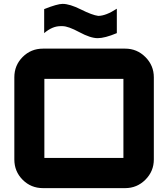

<svg xmlns="http://www.w3.org/2000/svg" viewBox="-20 -971 868 991"><path d="M202 -720H626Q687 -720 730.5 -676.5Q774 -633 774 -572V-148Q774 -87 730.5 -43.5Q687 0 626 0H202Q140 0 97 -43Q54 -86 54 -148V-572Q54 -634 97 -677Q140 -720 202 -720ZM209 -564V-156H617V-564ZM487 -889Q526 -889 583 -926V-800Q521 -774 484 -774Q447 -774 389.5 -805Q332 -836 303 -836H292Q250 -836 208 -800V-924Q276 -951 303 -951Q340 -951 398 -922Q456 -893 487 -889Z"/></svg>

Font: Orbitron
Style: Black
Weight: 900
Designer: Matt McInerney
Foundry: Matt McInerney
Version: 1.000